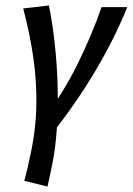

<svg xmlns="http://www.w3.org/2000/svg" viewBox="-20 -444 486 703"><path d="M172 44 130 6Q209 -99 262 -205.5Q315 -312 352 -418H446Q399 -302 330.5 -186.5Q262 -71 172 44ZM154 239 69 218Q75 196 80 175Q85 154 89 134Q111 36 113 -53Q115 -142 102.5 -230Q90 -318 65 -413L159 -424Q172 -361 180.5 -283.5Q189 -206 191 -126Q193 -46 188 28Q183 102 171 159Q166 183 162 202Q158 221 154 239Z"/></svg>

Font: Ysabeau Office SemiBold
Style: Italic
Weight: 600
Italic angle: -12°
Designer: Christian Thalmann (Catharsis Fonts)
Version: Version 2.001;gftools[0.9.30]; featfreeze: tnum,lnum,ss02